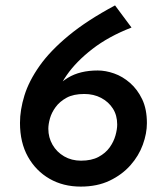

<svg xmlns="http://www.w3.org/2000/svg" viewBox="-20 -683 606 711"><path d="M279 8Q214 8 163.5 -21Q113 -50 83.5 -102.5Q54 -155 54 -228Q54 -276 70.5 -329.5Q87 -383 126.5 -439Q166 -495 234.5 -551.5Q303 -608 406 -663L467 -581Q382 -548 322 -501.5Q262 -455 227 -404.5Q192 -354 181 -308L155 -316Q187 -368 231.5 -395Q276 -422 342 -422Q371 -422 402.5 -411Q434 -400 461.5 -376Q489 -352 506.5 -315.5Q524 -279 524 -227Q524 -189 509 -147.5Q494 -106 463 -71Q432 -36 386 -14Q340 8 279 8ZM280 -88Q319 -88 345 -102Q371 -116 386 -137Q401 -158 407.5 -181Q414 -204 414 -222Q414 -256 398 -281Q382 -306 354.5 -320.5Q327 -335 292 -335Q252 -335 226.5 -321Q201 -307 186 -286.5Q171 -266 165 -244.5Q159 -223 159 -206Q159 -174 174.5 -147Q190 -120 217.5 -104Q245 -88 280 -88Z"/></svg>

Font: Josefin Sans Medium
Style: Italic
Weight: 500
Italic angle: -7°
Designer: Santiago Orozco
Foundry: Typemade
Version: Version 2.000